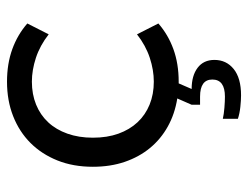

<svg xmlns="http://www.w3.org/2000/svg" viewBox="-100 -420 708 548"><g transform="rotate(-90 254.0 -146.0)"><path d="M256 188Q242 188 223 186Q204 184 189 179V136Q202 139 220.5 140.5Q239 142 252 142Q301 142 301 106Q301 71 252 71H229V47L247 6Q203 -1 167 -21Q131 -41 105.5 -72Q80 -103 66 -144Q52 -185 52 -235Q52 -291 70 -336Q88 -381 120 -413Q152 -445 196.5 -462.5Q241 -480 295 -480Q346 -480 387.5 -465Q429 -450 461 -422L430 -361Q398 -386 363 -397.5Q328 -409 295 -409Q259 -409 229.5 -397Q200 -385 179 -362.5Q158 -340 146.5 -307.5Q135 -275 135 -235Q135 -194 146.5 -162Q158 -130 179 -107.5Q200 -85 229.5 -73Q259 -61 295 -61Q328 -61 363 -72.5Q398 -84 430 -109L461 -48Q429 -20 387.5 -5Q346 10 295 10H290L274 47Q312 47 334.5 64Q357 81 357 112Q357 146 331 167Q305 188 256 188Z"/></g></svg>

Font: Gantari
Style: Regular
Weight: 400
Designer: Anugrah Pasau
Foundry: Lafontype
Version: Version 1.000; ttfautohint (v1.8.4)